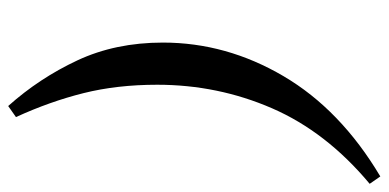

<svg xmlns="http://www.w3.org/2000/svg" viewBox="-260 -493 949 469"><g transform="rotate(90 214.5 -258.5)"><path d="M239 196Q171 120 127.5 27Q84 -66 84 -182Q84 -337 166 -476.5Q248 -616 411 -713L429 -687Q302 -581 244.5 -448.5Q187 -316 187 -168Q187 -70 207.5 12Q228 94 266 177Z"/></g></svg>

Font: DM Serif Text
Style: Italic
Weight: 400
Italic angle: -12°
Designer: Colophon Foundry, Frank Grießhammer
Foundry: Colophon Foundry
Version: Version 5.100; ttfautohint (v1.8.2)